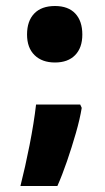

<svg xmlns="http://www.w3.org/2000/svg" viewBox="-20 -583 348 639"><path d="M70 -468Q70 -513 94 -538Q118 -563 163 -563Q207 -563 230.5 -538Q254 -513 254 -468Q254 -424 230 -399.5Q206 -375 163 -375Q120 -375 95 -399.5Q70 -424 70 -468ZM247 -235 252 -224Q246 -187 232.5 -140Q219 -93 203 -46.5Q187 0 171 36H48Q64 -27 78.5 -100.5Q93 -174 100 -235Z"/></svg>

Font: Noto Sans Kannada UI ExtraCondensed Black
Style: Regular
Weight: 900
Width: 2
Designer: Jelle Bosma - Monotype Design Team
Foundry: Monotype Imaging Inc.
Version: Version 2.005; ttfautohint (v1.8.4.7-5d5b)